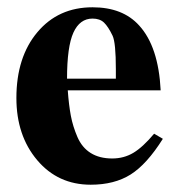

<svg xmlns="http://www.w3.org/2000/svg" viewBox="-20 -493 484 527"><path d="M403 -126 427 -112Q383 -42 338.5 -14Q294 14 229 14Q139 14 82 -53.5Q25 -121 25 -224Q25 -336 82.5 -404.5Q140 -473 234 -473Q317 -473 362 -423Q415 -365 421 -245H166Q169 -204 174.5 -175Q180 -146 192.5 -117Q205 -88 229 -73Q253 -58 288 -58Q320 -58 346 -73.5Q372 -89 403 -126ZM164 -277H298V-303Q298 -376 289 -395Q277 -420 265.5 -431Q254 -442 234 -442Q199 -442 181.5 -403.5Q164 -365 164 -277Z"/></svg>

Font: STIX MathJax Alphabets
Style: Bold
Weight: 700
Designer: MicroPress Inc., with final additions and corrections provided by Coen Hoffman, Elsevier (retired)
Version: Version 1.1.1